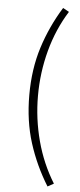

<svg xmlns="http://www.w3.org/2000/svg" viewBox="-61 -763 405 971"><g transform="rotate(5 142.0 -278.0)"><path d="M219 175Q157 75 122 -35.5Q87 -146 87 -278Q87 -410 122 -520.5Q157 -631 219 -731L250 -714Q191 -620 161 -508Q131 -396 131 -278Q131 -161 161 -49Q191 63 250 158Z"/></g></svg>

Font: Assistant ExtraLight Light
Style: Regular
Weight: 300
Version: Version 3.000